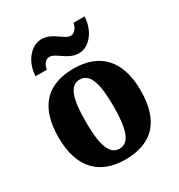

<svg xmlns="http://www.w3.org/2000/svg" viewBox="-183 -894 955 1026"><g transform="rotate(-30 294.0 -381.0)"><path d="M361 -606C427 -606 481 -675 485 -762H417C413 -735 393 -709 371 -709C331 -709 291 -772 225 -772C157 -772 102 -702 98 -616H168C171 -643 189 -669 213 -669C254 -669 293 -606 361 -606ZM292 10C460 10 547 -82 547 -270C547 -458 452 -550 295 -550C128 -550 41 -458 41 -270C41 -82 136 10 292 10ZM294 -56C232 -56 209 -130 209 -270C209 -411 231 -483 293 -483C356 -483 379 -411 379 -270C379 -130 357 -56 294 -56Z"/></g></svg>

Font: Noto Serif Hebrew SemiCondensed ExtraBold
Style: Regular
Weight: 800
Width: 4
Designer: Monotype Design Team
Foundry: Monotype Imaging Inc.
Version: Version 2.004